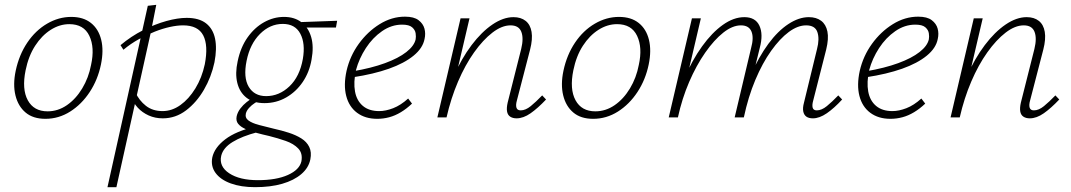

<svg xmlns="http://www.w3.org/2000/svg" viewBox="-20 -486 4433 795"><path d="M168 6Q117 6 86 -20Q55 -46 44 -91Q33 -136 45 -193Q59 -259 93 -309.5Q127 -360 175 -388Q223 -416 275 -416Q325 -416 356.5 -391Q388 -366 399 -321.5Q410 -277 398 -219Q385 -156 351.5 -105Q318 -54 270.5 -24Q223 6 168 6ZM177 -25Q220 -25 257 -50.5Q294 -76 320.5 -120Q347 -164 357 -217Q373 -289 350 -337.5Q327 -386 267 -386Q227 -386 190 -362.5Q153 -339 125.5 -296.5Q98 -254 86 -195Q70 -117 95 -71Q120 -25 177 -25Z M425 289 592 -462 627 -466 604 -350 462 289ZM654 4Q622 4 595.5 -8Q569 -20 550.5 -40Q532 -60 523 -86L541 -103Q556 -70 584 -48Q612 -26 653 -26Q692 -26 727 -51Q762 -76 789 -120Q816 -164 828 -220Q843 -298 821.5 -339.5Q800 -381 738 -381Q714 -381 684 -374.5Q654 -368 621 -355Q588 -342 554.5 -323.5Q521 -305 491 -280L479 -299Q523 -336 572.5 -361Q622 -386 669 -399Q716 -412 753 -412Q804 -412 833 -389.5Q862 -367 870.5 -326Q879 -285 868 -228Q855 -167 824.5 -114.5Q794 -62 750.5 -29Q707 4 654 4Z M1036 289Q978 289 935.5 273.5Q893 258 872.5 230Q852 202 859 166Q868 125 912.5 91Q957 57 1038 38L1047 61Q982 78 943 102Q904 126 896 159Q886 203 929 231.5Q972 260 1048 260Q1124 260 1172 238.5Q1220 217 1228 182Q1234 149 1215 129Q1196 109 1163 97.5Q1130 86 1094 77Q1067 71 1041.5 64Q1016 57 996 48Q976 39 966 26.5Q956 14 960 -5Q964 -22 975.5 -37Q987 -52 1001 -63Q1015 -74 1028 -82L1057 -72Q1047 -67 1034.5 -59Q1022 -51 1011.5 -39.5Q1001 -28 998 -16Q994 2 1009 13Q1024 24 1052.5 31.5Q1081 39 1114 47Q1146 54 1175.5 63.5Q1205 73 1227.5 87Q1250 101 1260.5 122.5Q1271 144 1265 174Q1258 209 1227.5 235Q1197 261 1148.5 275Q1100 289 1036 289ZM1075 -59Q1029 -59 1000.5 -81.5Q972 -104 962.5 -143Q953 -182 964 -232Q976 -290 1005 -331Q1034 -372 1073.5 -394Q1113 -416 1156 -416Q1199 -416 1228 -394Q1257 -372 1268.5 -332.5Q1280 -293 1270 -239Q1261 -187 1233.5 -146.5Q1206 -106 1165 -82.5Q1124 -59 1075 -59ZM1082 -88Q1136 -88 1178.5 -128.5Q1221 -169 1234 -242Q1245 -306 1223.5 -346.5Q1202 -387 1151 -387Q1098 -387 1056.5 -345.5Q1015 -304 1001 -234Q987 -165 1010 -126.5Q1033 -88 1082 -88ZM1371 -372H1224L1210 -394L1376 -400Z M1542 6Q1492 6 1458.5 -19Q1425 -44 1413.5 -89Q1402 -134 1415 -193Q1429 -254 1465.5 -304.5Q1502 -355 1552 -386Q1602 -417 1657 -417Q1694 -417 1713 -402.5Q1732 -388 1737.5 -367.5Q1743 -347 1738 -325Q1731 -287 1692.5 -255.5Q1654 -224 1590.5 -201.5Q1527 -179 1441 -166L1442 -191Q1518 -204 1574 -224.5Q1630 -245 1662.5 -270.5Q1695 -296 1701 -323Q1703 -334 1701 -348Q1699 -362 1686.5 -373Q1674 -384 1645 -384Q1601 -384 1562 -357Q1523 -330 1495 -287Q1467 -244 1454 -196Q1443 -145 1450 -107Q1457 -69 1482.5 -47.5Q1508 -26 1550 -26Q1577 -26 1608 -38Q1639 -50 1670 -78L1686 -57Q1664 -36 1640 -21.5Q1616 -7 1591.5 -0.5Q1567 6 1542 6Z M2119 4Q2103 4 2092.5 -3Q2082 -10 2079.5 -24.5Q2077 -39 2082 -61L2138 -283Q2149 -328 2138.5 -354.5Q2128 -381 2094 -381Q2058 -381 2019 -351Q1980 -321 1943 -269Q1906 -217 1876.5 -148Q1847 -79 1829 0H1800Q1823 -91 1857 -167.5Q1891 -244 1932.5 -299Q1974 -354 2019 -384.5Q2064 -415 2106 -415Q2137 -415 2156.5 -399.5Q2176 -384 2181 -354Q2186 -324 2175 -281L2120 -69Q2115 -51 2118.5 -40Q2122 -29 2136 -29Q2156 -29 2177.5 -46.5Q2199 -64 2225 -91L2241 -74Q2207 -38 2177 -17Q2147 4 2119 4ZM1791 0 1887 -410H1924L1828 0Z M2436 6Q2385 6 2354 -20Q2323 -46 2312 -91Q2301 -136 2313 -193Q2327 -259 2361 -309.5Q2395 -360 2443 -388Q2491 -416 2543 -416Q2593 -416 2624.5 -391Q2656 -366 2667 -321.5Q2678 -277 2666 -219Q2653 -156 2619.5 -105Q2586 -54 2538.5 -24Q2491 6 2436 6ZM2445 -25Q2488 -25 2525 -50.5Q2562 -76 2588.5 -120Q2615 -164 2625 -217Q2641 -289 2618 -337.5Q2595 -386 2535 -386Q2495 -386 2458 -362.5Q2421 -339 2393.5 -296.5Q2366 -254 2354 -195Q2338 -117 2363 -71Q2388 -25 2445 -25Z M3346 4Q3329 4 3319 -3Q3309 -10 3306 -24.5Q3303 -39 3309 -61L3363 -283Q3374 -325 3364.5 -353Q3355 -381 3318 -381Q3283 -381 3246 -353.5Q3209 -326 3173 -275.5Q3137 -225 3107.5 -155Q3078 -85 3060 0H3032Q3054 -97 3088 -174Q3122 -251 3161.5 -304.5Q3201 -358 3244.5 -386.5Q3288 -415 3329 -415Q3360 -415 3380 -400Q3400 -385 3406 -355.5Q3412 -326 3401 -281L3347 -69Q3342 -51 3345 -40Q3348 -29 3362 -29Q3382 -29 3403.5 -46.5Q3425 -64 3451 -91L3467 -74Q3434 -38 3403.5 -17Q3373 4 3346 4ZM2749 0 2845 -410H2882L2786 0ZM2761 0Q2781 -86 2813.5 -161.5Q2846 -237 2887 -294Q2928 -351 2973 -383Q3018 -415 3062 -415Q3108 -415 3124.5 -379.5Q3141 -344 3126 -288L3055 0H3022L3090 -287Q3102 -330 3091.5 -355.5Q3081 -381 3048 -381Q3013 -381 2975 -351Q2937 -321 2900 -268Q2863 -215 2833.5 -146.5Q2804 -78 2787 0Z M3667 6Q3617 6 3583.5 -19Q3550 -44 3538.5 -89Q3527 -134 3540 -193Q3554 -254 3590.5 -304.5Q3627 -355 3677 -386Q3727 -417 3782 -417Q3819 -417 3838 -402.5Q3857 -388 3862.5 -367.5Q3868 -347 3863 -325Q3856 -287 3817.5 -255.5Q3779 -224 3715.5 -201.5Q3652 -179 3566 -166L3567 -191Q3643 -204 3699 -224.5Q3755 -245 3787.5 -270.5Q3820 -296 3826 -323Q3828 -334 3826 -348Q3824 -362 3811.5 -373Q3799 -384 3770 -384Q3726 -384 3687 -357Q3648 -330 3620 -287Q3592 -244 3579 -196Q3568 -145 3575 -107Q3582 -69 3607.5 -47.5Q3633 -26 3675 -26Q3702 -26 3733 -38Q3764 -50 3795 -78L3811 -57Q3789 -36 3765 -21.5Q3741 -7 3716.5 -0.5Q3692 6 3667 6Z M4244 4Q4228 4 4217.5 -3Q4207 -10 4204.5 -24.5Q4202 -39 4207 -61L4263 -283Q4274 -328 4263.5 -354.5Q4253 -381 4219 -381Q4183 -381 4144 -351Q4105 -321 4068 -269Q4031 -217 4001.5 -148Q3972 -79 3954 0H3925Q3948 -91 3982 -167.5Q4016 -244 4057.5 -299Q4099 -354 4144 -384.5Q4189 -415 4231 -415Q4262 -415 4281.5 -399.5Q4301 -384 4306 -354Q4311 -324 4300 -281L4245 -69Q4240 -51 4243.5 -40Q4247 -29 4261 -29Q4281 -29 4302.5 -46.5Q4324 -64 4350 -91L4366 -74Q4332 -38 4302 -17Q4272 4 4244 4ZM3916 0 4012 -410H4049L3953 0Z"/></svg>

Font: Ysabeau ExtraLight
Style: Italic
Weight: 250
Italic angle: -12°
Version: Version 2.000;gftools[0.9.27.dev2+g8671c4b]